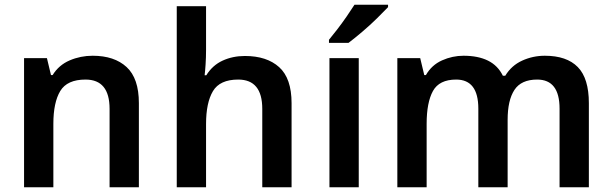

<svg xmlns="http://www.w3.org/2000/svg" viewBox="-20 -786 2569 806"><path d="M369 -552Q460 -552 511.5 -504.5Q563 -457 563 -353V0H440V-329Q440 -452 339 -452Q262 -452 233 -404Q204 -356 204 -266V0H81V-542H177L194 -471H201Q227 -513 272.5 -532.5Q318 -552 369 -552Z M845 -576Q845 -545 843 -515Q841 -485 839 -470H846Q872 -512 914.5 -531.5Q957 -551 1008 -551Q1100 -551 1152 -504Q1204 -457 1204 -353V0H1081V-329Q1081 -452 980 -452Q903 -452 874 -403.5Q845 -355 845 -265V0H722V-760H845Z M1486 0H1363V-542H1486ZM1609 -756Q1592 -738 1562.5 -709Q1533 -680 1500 -652Q1467 -624 1443 -606H1361V-619Q1376 -637 1396 -663Q1416 -689 1435 -716.5Q1454 -744 1468 -766H1609Z M2267 -552Q2359 -552 2405.5 -504.5Q2452 -457 2452 -353V0H2329V-330Q2329 -452 2235 -452Q2168 -452 2139.5 -408.5Q2111 -365 2111 -283V0H1988V-330Q1988 -452 1895 -452Q1824 -452 1797.5 -404Q1771 -356 1771 -266V0H1648V-542H1744L1761 -471H1768Q1792 -513 1835.5 -532.5Q1879 -552 1926 -552Q1987 -552 2028.5 -531.5Q2070 -511 2091 -468H2101Q2127 -511 2172 -531.5Q2217 -552 2267 -552Z"/></svg>

Font: Noto Sans New Tai Lue Semibold
Style: Regular
Weight: 400
Designer: Monotype Design Team
Foundry: Monotype Imaging Inc.
Version: Version 2.004; ttfautohint (v1.8.4.7-5d5b)